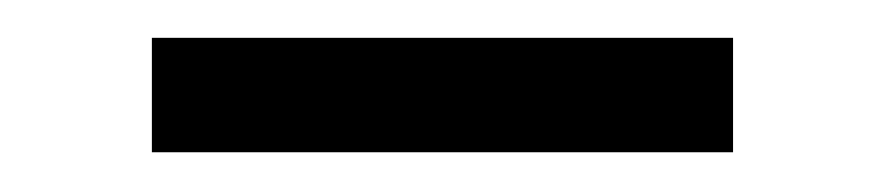

<svg xmlns="http://www.w3.org/2000/svg" viewBox="-20 -361 461 100"><path d="M361.8 -341.3V-281.7H59.1V-341.3Z"/></svg>

Font: Inter Tight Light
Style: Regular
Weight: 300
Designer: Rasmus Andersson
Foundry: rsms
Version: Version 3.004